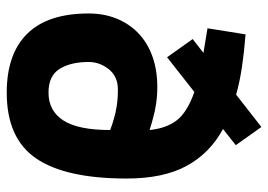

<svg xmlns="http://www.w3.org/2000/svg" viewBox="-133 -654 796 570"><g transform="rotate(90 265.0 -369.0)"><path d="M96 -543 137 -575 64 -587 82 -700Q133 -696 177.5 -689.5Q222 -683 261 -672L357 -747L411 -671L363 -633Q435 -594 472.5 -525Q510 -456 510 -347Q510 -166 450.5 -78.5Q391 9 255 9Q140 9 80 -52Q20 -113 20 -234Q20 -281 36 -319Q52 -357 80.5 -383.5Q109 -410 149 -424Q189 -438 238 -438Q264 -438 287.5 -434.5Q311 -431 328 -426Q348 -421 366 -415Q361 -465 337 -496Q313 -527 253 -548L150 -467ZM246 -321Q207 -321 185.5 -294Q164 -267 164 -234Q164 -181 184.5 -148Q205 -115 255 -115Q309 -115 337.5 -159Q366 -203 366 -298Q351 -304 333 -309Q317 -314 295 -317.5Q273 -321 246 -321Z"/></g></svg>

Font: Panefresco 999wt
Style: Regular
Weight: 900
Version: Version 1.001